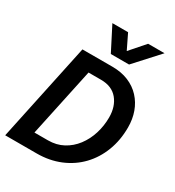

<svg xmlns="http://www.w3.org/2000/svg" viewBox="-217 -1058 1083 1186"><g transform="rotate(30 325.0 -465.5)"><path d="M5 0 153 -698H366Q431 -698 481.5 -677Q532 -656 567 -618Q602 -580 620 -530Q638 -480 638 -421Q638 -330 608.5 -253Q579 -176 525 -119.5Q471 -63 395.5 -31.5Q320 0 229 0ZM153 -105H249Q309 -105 356.5 -130.5Q404 -156 437.5 -200Q471 -244 488.5 -300Q506 -356 506 -416Q506 -494 465 -543.5Q424 -593 346 -593H257ZM232 -931H344L395 -826L487 -931H604L449 -761H319Z"/></g></svg>

Font: Azeret Mono Thin Medium
Style: Italic
Weight: 500
Italic angle: -12°
Version: Version 1.002